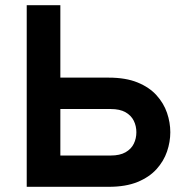

<svg xmlns="http://www.w3.org/2000/svg" viewBox="-20 -720 721 740"><path d="M83 0V-700H212.6V-420.8H398.8Q464.6 -420.8 510.1 -402.2Q555.5 -383.7 583.2 -352.9Q611 -322.2 623.7 -285.1Q636.4 -247.9 636.4 -210.4Q636.4 -173.1 623.7 -135.9Q611 -98.8 583.2 -68Q555.5 -37.3 510.1 -18.6Q464.6 0 398.8 0ZM212.6 -120.6H406.8Q441.9 -120.6 463.8 -133.1Q485.6 -145.5 495.6 -165.9Q505.6 -186.3 505.6 -210.4Q505.6 -234.3 495.6 -254.6Q485.6 -274.9 463.8 -287.4Q441.9 -299.8 406.8 -299.8H212.6Z"/></svg>

Font: Overpass
Style: Regular
Weight: 400
Designer: Delve Withrington, Dave Bailey, Thomas Jockin
Foundry: Delve Fonts LLC
Version: Version 4.000